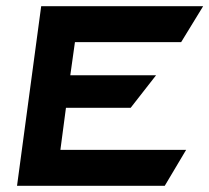

<svg xmlns="http://www.w3.org/2000/svg" viewBox="-20 -600 676 620"><path d="M222 -464H565L636 -580H113L35 0H512L581 -116H175L193 -252H402L484 -357H207Z"/></svg>

Font: Charger
Style: HemiRT
Weight: 900
Designer: Jasper
Foundry: Cannot Into Space Fonts
Version: Version 0.99